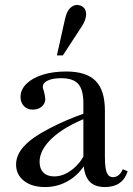

<svg xmlns="http://www.w3.org/2000/svg" viewBox="-20 -744 536 776"><path d="M404 12Q359 12 338 -15Q317 -42 317 -99V-326Q317 -381 296.5 -404.5Q276 -428 227 -428Q193 -428 173 -418.5Q153 -409 153 -393Q153 -389 154.5 -384Q156 -379 158 -373Q163 -352 163 -344Q163 -326 149 -313.5Q135 -301 112 -301Q90 -301 76.5 -315.5Q63 -330 63 -352Q63 -382 87 -405.5Q111 -429 152.5 -442Q194 -455 248 -455Q329 -455 366.5 -417Q404 -379 404 -297V-111Q404 -65 411.5 -46.5Q419 -28 437 -28Q450 -28 460.5 -37Q471 -46 476 -60L496 -52Q476 12 404 12ZM162 12Q109 12 77 -13Q45 -38 45 -79Q45 -118 77.5 -153.5Q110 -189 180 -225Q210 -241 248.5 -257.5Q287 -274 330 -289L331 -268Q240 -232 190 -185Q140 -138 140 -90Q140 -62 155.5 -46.5Q171 -31 200 -31Q227 -31 253 -46Q279 -61 299.5 -85.5Q320 -110 329 -140L335 -101Q310 -48 264 -18Q218 12 162 12ZM210 -520 243 -668Q250 -699 263.5 -711.5Q277 -724 291 -724Q306 -724 317 -714.5Q328 -705 328 -686Q328 -675 323.5 -662.5Q319 -650 311 -638L234 -520Z"/></svg>

Font: Baskervville Medium
Style: Regular
Weight: 500
Version: Version 1.100